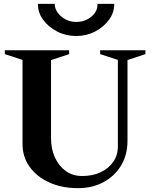

<svg xmlns="http://www.w3.org/2000/svg" viewBox="-20 -961 792 997"><path d="M385 16Q301 16 236 -13.5Q171 -43 134 -94.5Q97 -146 97 -213V-650L5 -680V-700H339V-680L245 -649V-244Q245 -186 266 -141.5Q287 -97 323 -72Q359 -47 407 -47Q461 -47 502.5 -66.5Q544 -86 568 -120.5Q592 -155 592 -200V-650L500 -680V-700H735V-680L642 -649V-229Q642 -157 609 -102Q576 -47 518 -15.5Q460 16 385 16ZM376 -774Q322 -774 276.5 -797.5Q231 -821 203.5 -859Q176 -897 177 -941H264Q264 -917 279.5 -895.5Q295 -874 320 -860.5Q345 -847 376 -847Q408 -847 433.5 -860.5Q459 -874 473.5 -895.5Q488 -917 486 -941H573Q574 -897 546.5 -859Q519 -821 474 -797.5Q429 -774 376 -774Z"/></svg>

Font: Wittgenstein
Style: Bold
Weight: 700
Designer: Jörg Drees
Foundry: Jörg Drees
Version: Version 1.303; ttfautohint (v1.8.4.7-5d5b)